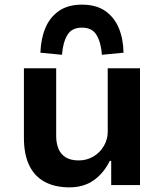

<svg xmlns="http://www.w3.org/2000/svg" viewBox="-20 -797 707 827"><path d="M279 10Q217 10 173 -13.5Q129 -37 106 -84.5Q83 -132 83 -204V-503H222V-211Q222 -180 232 -156Q242 -132 263.5 -119Q285 -106 319 -106Q354 -106 382.5 -123Q411 -140 427.5 -168.5Q444 -197 444 -229V-503H583V0H459V-104H453Q426 -50 383 -20Q340 10 279 10ZM247 -561 154 -570Q156 -630 175.5 -676.5Q195 -723 234 -750Q273 -777 333 -777Q394 -777 433 -750Q472 -723 491.5 -676.5Q511 -630 512 -570L419 -561Q415 -614 396 -646Q377 -678 333 -678Q289 -678 270 -646Q251 -614 247 -561Z"/></svg>

Font: Nunito Sans 6pt
Style: Bold
Weight: 700
Version: Version 3.101;gftools[0.9.27]